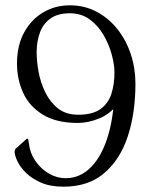

<svg xmlns="http://www.w3.org/2000/svg" viewBox="-20 -674 575 723"><path d="M411 -400Q411 -431 400.5 -469.5Q390 -508 369.5 -543Q349 -578 317.5 -601Q286 -624 243 -624Q197 -624 169.5 -604Q142 -584 130 -550.5Q118 -517 118 -478Q118 -445 125 -405Q132 -365 150 -327.5Q168 -290 198 -266Q228 -242 275 -242Q329 -242 358.5 -263.5Q388 -285 399.5 -321Q411 -357 411 -400L424 -283Q394 -244 352.5 -227.5Q311 -211 273 -211Q192 -211 141 -242.5Q90 -274 67 -325Q44 -376 44 -435Q44 -503 71 -552Q98 -601 143 -627.5Q188 -654 243 -654Q298 -654 343.5 -630Q389 -606 422 -564.5Q455 -523 472.5 -470Q490 -417 490 -359Q490 -249 461.5 -161.5Q433 -74 373 -22.5Q313 29 219 29Q169 29 134 13.5Q99 -2 77 -24Q55 -46 45 -68Q35 -90 35 -103Q35 -110 39 -114L78 -149Q83 -154 85 -150Q86 -150 87 -144.5Q88 -139 89 -133Q93 -97 113.5 -67.5Q134 -38 164 -20.5Q194 -3 227 -3Q283 -3 324.5 -46.5Q366 -90 388.5 -168.5Q411 -247 411 -352Q411 -365 411 -375Q411 -385 411 -400Z"/></svg>

Font: Young Serif Light
Style: Regular
Weight: 300
Designer: Bastien Sozeau
Foundry: NBR — Bastien Sozeau
Version: Version 5.001